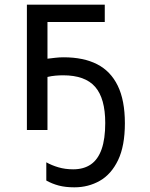

<svg xmlns="http://www.w3.org/2000/svg" viewBox="-20 -556 640 821"><path d="M298 245Q260 245 231.5 237.5Q203 230 178 216V138Q201 151 230 159.5Q259 168 293 168Q338 168 368.5 147Q399 126 414.5 82Q430 38 430 -30Q430 -135 387 -184.5Q344 -234 250 -234Q234 -234 217 -232.5Q200 -231 183 -227V0H95V-536H428V-462H183V-305Q200 -307 217 -309Q234 -311 252 -311Q337 -311 395 -281.5Q453 -252 483.5 -189.5Q514 -127 514 -29Q514 68 485 128.5Q456 189 407 217Q358 245 298 245Z"/></svg>

Font: Noto Sans Mono
Style: Regular
Weight: 400
Designer: Monotype Design Team
Foundry: Monotype Imaging Inc.
Version: Version 2.014